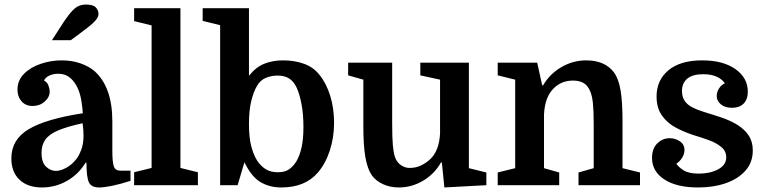

<svg xmlns="http://www.w3.org/2000/svg" viewBox="-20 -816 3372 846"><path d="M30 -118Q30 -201 106 -246.5Q182 -292 345 -317Q341 -367 334 -394Q327 -421 316 -440Q303 -463 284 -477Q265 -491 236 -491Q215 -491 197.5 -483Q180 -475 174 -461Q188 -454 193.5 -439Q199 -424 199 -413Q199 -388 177 -368.5Q155 -349 124 -349Q93 -349 75 -369.5Q57 -390 57 -421Q57 -462 86 -491Q115 -520 160 -535Q205 -550 251 -550Q298 -550 335.5 -536.5Q373 -523 396 -503Q475 -433 475 -281V-151Q475 -102 481.5 -83Q488 -64 510 -64H555V-19Q463 10 416 10Q383 10 372 -12Q361 -34 361 -99H357Q326 -48 275 -19Q224 10 165 10Q102 10 66 -24Q30 -58 30 -118ZM226 -63Q247 -63 272.5 -77Q298 -91 317 -116Q328 -130 338 -156Q348 -182 348 -218Q348 -230 347 -245Q346 -260 344 -273Q275 -258 235.5 -241Q196 -224 179.5 -200.5Q163 -177 163 -143Q163 -100 183 -81.5Q203 -63 226 -63ZM209 -639 258 -715Q289 -762 309.5 -779Q330 -796 358 -796Q390 -796 402 -783.5Q414 -771 414 -754Q414 -739 396 -720.5Q378 -702 330 -667L292 -639Z M648 -76V-704L571 -723V-780H775V-76L852 -57V0H571V-57Z M1452 -275Q1452 -210 1433 -152Q1414 -94 1380 -55Q1324 10 1219 10Q1168 10 1128 -13.5Q1088 -37 1057 -101L1027 0H950V-705L873 -724V-780H1077V-482Q1107 -520 1144 -535Q1181 -550 1227 -550Q1278 -550 1319.5 -535Q1361 -520 1387 -487Q1418 -449 1435 -394Q1452 -339 1452 -275ZM1077 -270Q1077 -210 1087 -172Q1097 -134 1112 -110Q1128 -85 1150 -71Q1172 -57 1204 -57Q1236 -57 1254.5 -70.5Q1273 -84 1286 -105Q1301 -131 1309 -167.5Q1317 -204 1317 -256Q1317 -313 1308.5 -357.5Q1300 -402 1287 -430Q1275 -456 1255 -469.5Q1235 -483 1203 -483Q1176 -483 1151.5 -473Q1127 -463 1112 -437Q1097 -411 1087 -370.5Q1077 -330 1077 -270Z M1708 -540V-272Q1708 -208 1711 -176Q1714 -144 1720 -125Q1728 -101 1746.5 -88.5Q1765 -76 1784 -76Q1811 -76 1833 -86Q1855 -96 1874 -113Q1915 -150 1919 -228V-465L1832 -484V-540H2046V-75L2123 -56V0L1938 10L1927 -100H1923Q1894 -49 1844 -19.5Q1794 10 1737 10Q1699 10 1667.5 -4.5Q1636 -19 1618 -44Q1599 -72 1590 -123Q1581 -174 1581 -259V-465L1514 -484V-540Z M2250 -75V-465L2173 -484V-540H2347L2369 -440H2373Q2403 -491 2454 -520.5Q2505 -550 2563 -550Q2646 -550 2686 -496Q2706 -468 2714.5 -417.5Q2723 -367 2723 -281V-75L2800 -56V0H2529V-56L2596 -75V-268Q2596 -328 2592.5 -361.5Q2589 -395 2580 -415Q2569 -441 2550 -451Q2531 -461 2505 -461Q2456 -461 2422 -429Q2381 -391 2377 -312V-75L2444 -56V0H2173V-56Z M3059 -51Q3109 -51 3144.5 -70Q3180 -89 3180 -123Q3180 -150 3158.5 -168Q3137 -186 3104.5 -198Q3072 -210 3038 -220Q2997 -233 2959 -253Q2921 -273 2897 -306.5Q2873 -340 2873 -391Q2873 -463 2925.5 -506.5Q2978 -550 3074 -550Q3166 -550 3220.5 -511.5Q3275 -473 3275 -412Q3275 -378 3256.5 -359.5Q3238 -341 3206 -341Q3174 -341 3156 -356.5Q3138 -372 3138 -393Q3138 -410 3148 -426Q3158 -442 3174 -449Q3161 -468 3137 -478.5Q3113 -489 3078 -489Q3032 -489 3008.5 -469.5Q2985 -450 2985 -415Q2985 -389 2997 -371.5Q3009 -354 3030.5 -343Q3052 -332 3081 -323Q3121 -311 3159.5 -298Q3198 -285 3229 -266Q3260 -247 3278.5 -219.5Q3297 -192 3297 -153Q3297 -101 3265 -64.5Q3233 -28 3178.5 -9Q3124 10 3056 10Q2961 10 2907 -25.5Q2853 -61 2853 -120Q2853 -161 2876 -184Q2899 -207 2931 -207Q2955 -207 2975.5 -193.5Q2996 -180 2996 -155Q2996 -137 2985 -120Q2974 -103 2960 -95Q2970 -79 2993 -65Q3016 -51 3059 -51Z"/></svg>

Font: Domine
Style: Bold
Weight: 700
Designer: Pablo Impallari, Rodrigo Fuenzalida, Brenda Gallo
Foundry: Pablo Impallari, Rodrigo Fuenzalida, Brenda Gallo
Version: Version 2.000